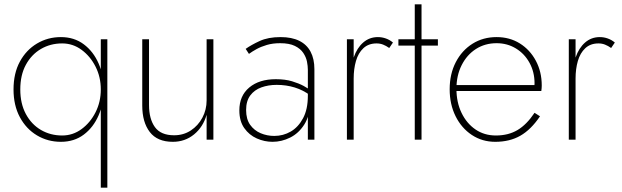

<svg xmlns="http://www.w3.org/2000/svg" viewBox="-20 -640 2851 880"><path d="M442 220H472V-460H442ZM42 -230Q42 -157 71 -103Q100 -49 149.5 -19.5Q199 10 259 10Q320 10 364 -23Q408 -56 432 -111.5Q456 -167 456 -230Q456 -294 432 -349Q408 -404 364 -437Q320 -470 259 -470Q199 -470 149.5 -440.5Q100 -411 71 -357.5Q42 -304 42 -230ZM73 -230Q73 -296 98.5 -343Q124 -390 167.5 -415.5Q211 -441 265 -441Q314 -441 354 -411.5Q394 -382 418 -334.5Q442 -287 442 -230Q442 -173 418 -125.5Q394 -78 354 -48.5Q314 -19 265 -19Q211 -19 167.5 -44.5Q124 -70 98.5 -117.5Q73 -165 73 -230Z M663 -159V-460H632V-156Q632 -80 666.5 -35Q701 10 772 10Q828 10 869.5 -24Q911 -58 927 -114V0H958V-460H927V-180Q927 -137 907.5 -100.5Q888 -64 854.5 -42Q821 -20 778 -20Q717 -20 690 -57.5Q663 -95 663 -159Z M1108 -136Q1108 -177 1127 -202.5Q1146 -228 1178 -239.5Q1210 -251 1248 -251Q1292 -251 1331 -239Q1370 -227 1403 -202V-225Q1394 -234 1372 -246Q1350 -258 1318.5 -267.5Q1287 -277 1244 -277Q1168 -277 1122.5 -239Q1077 -201 1077 -134Q1077 -85 1099.5 -53Q1122 -21 1157 -5.5Q1192 10 1229 10Q1271 10 1310 -9.5Q1349 -29 1374.5 -69Q1400 -109 1400 -169L1391 -201Q1391 -139 1369 -98Q1347 -57 1312.5 -37Q1278 -17 1237 -17Q1204 -17 1174.5 -29.5Q1145 -42 1126.5 -68Q1108 -94 1108 -136ZM1121 -393Q1136 -404 1156 -415Q1176 -426 1203 -434Q1230 -442 1264 -442Q1306 -442 1331.5 -429.5Q1357 -417 1370 -397.5Q1383 -378 1387 -357.5Q1391 -337 1391 -320V0H1421V-323Q1421 -370 1403.5 -403Q1386 -436 1351.5 -453Q1317 -470 1266 -470Q1209 -470 1170 -452Q1131 -434 1106 -416Z M1601 -460H1570V0H1601ZM1764 -420 1781 -445Q1767 -457 1749 -463.5Q1731 -470 1712 -470Q1673 -470 1644.5 -445Q1616 -420 1601.5 -377.5Q1587 -335 1587 -280H1601Q1601 -324 1611.5 -360.5Q1622 -397 1645.5 -419Q1669 -441 1706 -441Q1722 -441 1736 -435.5Q1750 -430 1764 -420Z M1806 -460V-431H1987V-460ZM1881 -620V0H1912V-620Z M2250 10Q2316 10 2365 -18Q2414 -46 2455 -107L2430 -123Q2394 -69 2352 -44Q2310 -19 2253 -19Q2200 -19 2159.5 -46.5Q2119 -74 2095.5 -122.5Q2072 -171 2072 -233Q2072 -294 2096 -341.5Q2120 -389 2161.5 -415.5Q2203 -442 2256 -442Q2305 -442 2344.5 -418Q2384 -394 2407 -352Q2430 -310 2430 -258Q2430 -250 2428.5 -242.5Q2427 -235 2425 -230L2439 -250H2061V-223H2461Q2462 -229 2462.5 -236Q2463 -243 2463 -248Q2463 -311 2436 -361.5Q2409 -412 2362.5 -441Q2316 -470 2256 -470Q2194 -470 2145.5 -439.5Q2097 -409 2069 -355Q2041 -301 2041 -231Q2041 -162 2068 -107.5Q2095 -53 2142.5 -21.5Q2190 10 2250 10Z M2618 -460H2587V0H2618ZM2781 -420 2798 -445Q2784 -457 2766 -463.5Q2748 -470 2729 -470Q2690 -470 2661.5 -445Q2633 -420 2618.5 -377.5Q2604 -335 2604 -280H2618Q2618 -324 2628.5 -360.5Q2639 -397 2662.5 -419Q2686 -441 2723 -441Q2739 -441 2753 -435.5Q2767 -430 2781 -420Z"/></svg>

Font: Jost ExtraLight
Style: Regular
Weight: 250
Version: Version 3.710